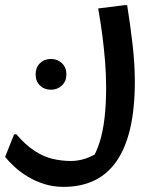

<svg xmlns="http://www.w3.org/2000/svg" viewBox="-57 -469 630 749"><path d="M7 55Q42 96 77 119Q112 142 147.5 150.5Q183 159 220 159Q249 159 278.5 149Q308 139 337 118L299 158Q319 126 332 84.5Q345 43 351 -10Q357 -63 357 -127Q357 -178 353 -228Q349 -278 342.5 -329Q336 -380 326 -436L430 -449H439Q451 -375 460 -297Q469 -219 469 -151Q469 -46 451 31.5Q433 109 397.5 160Q362 211 310 235.5Q258 260 191 260Q151 260 116 249Q81 238 52 220.5Q23 203 0.5 182.5Q-22 162 -37 143L-2 55ZM142 -119Q116 -119 99 -135.5Q82 -152 82 -179Q82 -206 99 -222.5Q116 -239 142 -239Q167 -239 184.5 -222.5Q202 -206 202 -179Q202 -152 184.5 -135.5Q167 -119 142 -119Z"/></svg>

Font: Kufam Medium
Style: Italic
Weight: 500
Italic angle: -11°
Designer: Artur Schmal
Foundry: Original Type
Version: Version 1.301; ttfautohint (v1.8.3)